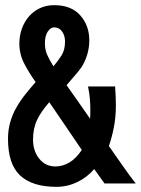

<svg xmlns="http://www.w3.org/2000/svg" viewBox="-20 -727 546 744"><path d="M426 -392Q429 -350 429 -319Q429 -274 421.5 -235Q414 -196 402 -161Q413 -145 426.5 -126Q440 -107 453.5 -87.5Q467 -68 480.5 -49.5Q494 -31 506 -16H385L345 -72Q318 -40 279.5 -21.5Q241 -3 199 -3Q105 -3 58 -47Q11 -91 11 -189Q11 -223 19.5 -253Q28 -283 43 -309.5Q58 -336 77.5 -360.5Q97 -385 118 -409Q95 -441 75 -478.5Q55 -516 55 -558Q55 -588 64.5 -615Q74 -642 91.5 -662.5Q109 -683 134 -695Q159 -707 190 -707Q256 -707 291 -667.5Q326 -628 326 -571Q326 -542 318 -515.5Q310 -489 296 -467Q284 -450 268.5 -432.5Q253 -415 238 -397Q263 -362 284.5 -331Q306 -300 329 -267Q330 -276 330 -286Q330 -296 330 -307Q330 -324 328 -346.5Q326 -369 321 -392ZM171 -331Q140 -296 124 -263Q108 -230 108 -186Q108 -142 132 -112Q156 -82 195 -82Q223 -82 249 -97.5Q275 -113 297 -146ZM154 -560Q154 -533 163.5 -513Q173 -493 187 -470Q204 -490 218 -511.5Q232 -533 232 -566Q232 -589 220.5 -605Q209 -621 190 -621Q176 -621 165 -604.5Q154 -588 154 -560Z"/></svg>

Font: D2Coding ligature
Style: Bold
Weight: 700
Monospace: yes
Designer: Yong-Rak Park; Jeong-Hwan Yoon; Sang-Min Lee;
Foundry: NHN Corporation
Version: Version 1.3.2; Build 20180524